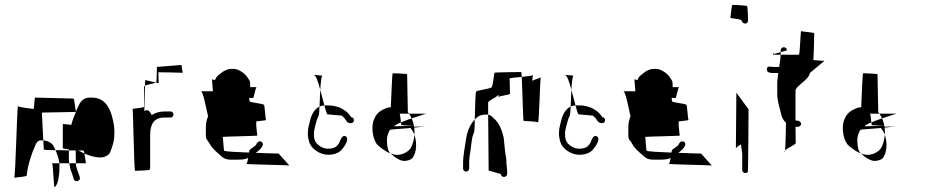

<svg xmlns="http://www.w3.org/2000/svg" viewBox="-20 -705 3818 789"><path d="M38 26C38 24 90 22 90 16C92 -18 108 -70 126 -110C131 -120 135 -128 149 -128H156H158L152 -242C150 -243 275 -244 292 -245V-247C289 -256 286 -298 282 -300L124 -304C122 -305 120 -255 118 -257C112 -259 58 -263 54 -269C50 -275 44 24 38 26ZM158 -128 160 -90C162 -89 182 -88 208 -88C202 -100 199 -111 188 -118C178 -124 168 -128 158 -128ZM194 -34C198 -34 201 66 204 64C213 58 218 44 220 30C222 15 224 10 224 -7V-18C224 -23 225 -29 224 -34ZM208 -88C214 -75 222 -53 224 -34H265C264 -38 263 -43 263 -46V-87C245 -87 225 -88 208 -88ZM238 -96C240 -94 251 -93 263 -91V-87H291C294 -87 296 -86 298 -86C324 -86 324 -92 327 -74C346 -66 367 -58 394 -58C409 -58 428 -68 432 -78C441 -101 450 -123 450 -156V-168C450 -192 442 -225 434 -246C422 -275 403 -304 356 -304H349C328 -304 313 -293 303 -271C299 -262 295 -254 292 -247C292 -246 294 -245 294 -245H292C285 -229 279 -215 273 -192C258 -194 238 -195 238 -196ZM265 -34C268 -20 268 -10 274 3C278 13 280 21 283 30C288 47 312 39 308 24C304 6 292 -12 292 -34ZM291 -87C291 -65 292 -45 292 -34H334C332 -34 330 -59 327 -74C315 -79 308 -87 291 -87Z M525 -257C527 -255 531 -3 535 -3C539 -3 592 -5 594 -7C596 -9 597 -12 597 -16V-149C597 -191 610 -222 655 -222H681C687 -222 693 -228 693 -234C693 -241 688 -247 681 -247H655C635 -247 615 -240 603 -232C603 -234 597 -244 593 -248C587 -254 578 -253 573 -248L576 -353C574 -352 572 -350 572 -349V-266C572 -262 523 -259 525 -257ZM576 -353C586 -358 614 -362 621 -366C606 -370 579 -374 577 -377ZM621 -366C627 -364 632 -363 632 -361L631 -408C631 -408 721 -407 731 -406C729 -410 726 -444 725 -438L625 -430C624 -427 625 -368 621 -366ZM731 -406C732 -406 731 -406 731 -406Z M806 -330C815 -326 825 -271 835 -227C830 -214 826 -201 826 -184V-147C826 -139 828 -132 834 -126C838 -121 844 -111 847 -105C853 -97 865 -84 885 -67C897 -55 909 -49 925 -49H961C977 -49 990 -51 1000 -56C998 -44 995 -33 993 -32C988 -29 1156 -27 1169 -25L1125 -74C1121 -74 1078 -75 1031 -77C1043 -85 1053 -94 1059 -106C1066 -124 1043 -132 1034 -114C1032 -106 1020 -100 1015 -96C1008 -90 1005 -92 1003 -78C953 -80 905 -82 901 -86C899 -88 897 -140 895 -142C893 -144 1040 -146 1038 -148C1036 -150 1035 -173 1033 -189V-197V-206C1043 -208 1075 -210 1073 -212C1071 -215 1068 -269 1065 -274C1062 -279 1009 -284 1006 -288C1005 -289 1005 -295 1004 -303C1013 -303 1018 -302 1019 -302C1024 -300 1029 -346 1035 -347H1008V-363C1008 -373 1002 -378 999 -384C986 -406 957 -422 941 -422H931C917 -422 901 -416 885 -402C876 -395 867 -389 864 -376L851 -379L855 -330ZM1035 -348C1035 -348 1035 -347 1035 -347C1035 -347 1035 -348 1035 -348ZM1169 -25C1170 -25 1170 -24 1169 -24C1169 -24 1169 -25 1169 -25Z M1245 -156C1245 -144 1247 -134 1250 -124C1257 -94 1295 -69 1328 -69C1356 -69 1377 -78 1389 -96C1396 -104 1418 -136 1400 -145C1385 -153 1377 -124 1374 -118C1365 -102 1353 -94 1328 -94C1319 -94 1309 -96 1299 -102C1281 -112 1270 -125 1270 -152C1270 -166 1272 -175 1274 -182C1280 -202 1280 -212 1290 -231C1291 -233 1292 -247 1293 -267C1274 -258 1261 -238 1254 -209C1250 -192 1245 -179 1245 -156ZM1268 -397C1279 -397 1287 -369 1296 -336C1298 -367 1301 -392 1304 -393C1310 -395 1268 -397 1268 -397ZM1293 -267C1299 -270 1305 -271 1313 -272C1308 -291 1302 -315 1296 -336C1295 -313 1294 -287 1293 -267ZM1313 -272C1318 -252 1322 -237 1326 -235L1384 -230C1396 -220 1397 -218 1404 -207C1410 -198 1431 -194 1434 -208C1436 -216 1432 -222 1423 -224C1418 -231 1415 -235 1408 -242C1399 -251 1396 -251 1386 -258C1375 -265 1350 -272 1330 -272Z M1516 -212C1526 -236 1536 -248 1566 -260C1571 -262 1576 -264 1582 -264H1586C1588 -300 1591 -404 1594 -404C1598 -404 1651 -402 1653 -400L1656 -244C1658 -242 1660 -240 1661 -238H1622C1625 -238 1628 -189 1630 -191C1630 -190 1653 -189 1681 -188C1688 -152 1678 -111 1666 -94C1654 -78 1625 -64 1599 -70C1573 -76 1551 -92 1534 -107C1514 -124 1503 -179 1516 -212ZM1585 -252C1585 -252 1584 -252 1584 -252C1584 -252 1585 -252 1585 -252ZM1661 -238H1732C1732 -238 1605 -200 1600 -186C1588 -186 1693 -188 1681 -188C1677 -208 1672 -221 1661 -238ZM1570 -131C1570 -101 1575 -83 1584 -75C1590 -71 1594 -67 1598 -63C1616 -49 1633 -42 1647 -44C1661 -46 1671 -50 1676 -57C1694 -82 1692 -122 1684 -148C1680 -162 1672 -172 1664 -183C1663 -184 1751 -186 1718 -187C1715 -180 1587 -174 1584 -172C1577 -167 1570 -144 1570 -131Z M1883 -12C1883 -5 1889 0 1896 0C1902 0 1908 -6 1908 -12V-36C1908 -53 1911 -74 1914 -90C1916 -104 1919 -140 1924 -150C1931 -165 1930 -171 1931 -214C1914 -196 1901 -170 1896 -138C1892 -109 1883 -68 1883 -36ZM1931 -214C1945 -228 1954 -234 1978 -234C1981 -234 1983 -235 1986 -234V-283C1986 -292 2018 -303 2029 -316C2029 -311 2028 -306 2028 -306C2028 -310 2077 -316 2076 -320C2075 -324 2075 -378 2074 -382C2073 -384 2099 -387 2124 -389C2123 -401 2123 -409 2122 -409C2118 -409 2014 -408 2012 -406C2010 -404 2006 -352 2000 -346C1994 -340 1939 -334 1936 -328C1934 -324 1932 -261 1931 -214ZM1986 -234 1988 -4 2038 10C2038 17 2044 22 2051 22C2058 22 2064 17 2064 10V-5L2061 -34C2061 -42 2061 -48 2060 -54C2055 -80 2053 -112 2050 -138C2042 -174 2030 -200 2012 -216L2004 -224C1999 -229 1992 -233 1986 -234ZM2124 -389C2127 -339 2129 -209 2132 -208C2133 -208 2187 -206 2191 -202C2195 -199 2199 -367 2202 -387C2197 -383 2176 -378 2167 -373C2168 -380 2169 -392 2170 -396C2166 -394 2145 -391 2124 -389ZM2170 -396C2170 -397 2171 -397 2171 -396C2171 -396 2171 -396 2170 -396ZM2202 -387C2203 -388 2202 -387 2202 -388C2202 -388 2202 -389 2202 -389Z M2277 -156C2277 -144 2279 -134 2282 -124C2289 -94 2327 -69 2360 -69C2388 -69 2409 -78 2421 -96C2428 -104 2450 -136 2432 -145C2417 -153 2409 -124 2406 -118C2397 -102 2385 -94 2360 -94C2351 -94 2341 -96 2331 -102C2313 -112 2302 -125 2302 -152C2302 -166 2304 -175 2306 -182C2312 -202 2312 -212 2322 -231C2323 -233 2324 -247 2325 -267C2306 -258 2293 -238 2286 -209C2282 -192 2277 -179 2277 -156ZM2300 -397C2311 -397 2319 -369 2328 -336C2330 -367 2333 -392 2336 -393C2342 -395 2300 -397 2300 -397ZM2325 -267C2331 -270 2337 -271 2345 -272C2340 -291 2334 -315 2328 -336C2327 -313 2326 -287 2325 -267ZM2345 -272C2350 -252 2354 -237 2358 -235L2416 -230C2428 -220 2429 -218 2436 -207C2442 -198 2463 -194 2466 -208C2468 -216 2464 -222 2455 -224C2450 -231 2447 -235 2440 -242C2431 -251 2428 -251 2418 -258C2407 -265 2382 -272 2362 -272Z M2542 -330C2551 -326 2561 -271 2571 -227C2566 -214 2562 -201 2562 -184V-147C2562 -139 2564 -132 2570 -126C2574 -121 2580 -111 2583 -105C2589 -97 2601 -84 2621 -67C2633 -55 2645 -49 2661 -49H2697C2713 -49 2726 -51 2736 -56C2734 -44 2731 -33 2729 -32C2724 -29 2892 -27 2905 -25L2861 -74C2857 -74 2814 -75 2767 -77C2779 -85 2789 -94 2795 -106C2802 -124 2779 -132 2770 -114C2768 -106 2756 -100 2751 -96C2744 -90 2741 -92 2739 -78C2689 -80 2641 -82 2637 -86C2635 -88 2633 -140 2631 -142C2629 -144 2776 -146 2774 -148C2772 -150 2771 -173 2769 -189V-197V-206C2779 -208 2811 -210 2809 -212C2807 -215 2804 -269 2801 -274C2798 -279 2745 -284 2742 -288C2741 -289 2741 -295 2740 -303C2749 -303 2754 -302 2755 -302C2760 -300 2765 -346 2771 -347H2744V-363C2744 -373 2738 -378 2735 -384C2722 -406 2693 -422 2677 -422H2667C2653 -422 2637 -416 2621 -402C2612 -395 2603 -389 2600 -376L2587 -379L2591 -330ZM2771 -348C2771 -348 2771 -347 2771 -347C2771 -347 2771 -348 2771 -348ZM2905 -25C2906 -25 2906 -24 2905 -24C2905 -24 2905 -25 2905 -25Z M2981 -632C2979 -630 3027 -626 3027 -622C3027 -615 3035 -608 3042 -608C3049 -608 3054 -614 3054 -621C3054 -625 3053 -677 3050 -680C3047 -683 2994 -685 2990 -685C2986 -685 2983 -634 2981 -632ZM3004 -91V-93ZM3004 -93C3005 -100 3015 -107 3025 -111C3026 -103 3027 -95 3028 -89L3030 -74V-6C3030 1 3036 6 3043 6C3047 6 3051 4 3053 2C3055 0 3056 -252 3056 -256L3006 -324Z M3132 -424C3128 -409 3141 -405 3156 -405H3178L3174 -367V-332V-318C3174 -289 3185 -259 3190 -236C3193 -222 3200 -209 3210 -200C3209 -159 3208 -105 3206 -86C3214 -98 3250 -109 3250 -118L3249 -184H3255H3258C3265 -184 3272 -189 3272 -196C3272 -203 3265 -209 3258 -209H3255C3254 -209 3252 -210 3249 -210V-332C3249 -352 3305 -377 3308 -405L3368 -455C3368 -455 3320 -457 3322 -459C3324 -461 3326 -564 3326 -568C3326 -572 3274 -575 3272 -577C3270 -579 3267 -480 3263 -480H3188C3188 -471 3186 -454 3182 -430H3156C3146 -430 3135 -436 3132 -424ZM3157 -480H3163C3162 -483 3160 -496 3157 -480ZM3163 -480ZM3163 -480H3188V-484C3188 -484 3188 -491 3188 -491C3188 -491 3164 -484 3164 -484C3164 -482 3163 -481 3163 -480ZM3188 -491 3214 -498C3214 -505 3208 -511 3201 -511C3194 -511 3188 -505 3188 -498ZM3204 -80C3205 -78 3205 -80 3206 -86C3205 -84 3203 -82 3204 -80Z M3449 -212C3459 -236 3469 -248 3499 -260C3504 -262 3509 -264 3515 -264H3519C3521 -300 3524 -404 3527 -404C3531 -404 3584 -402 3586 -400L3589 -244C3591 -242 3593 -240 3594 -238H3555C3558 -238 3561 -189 3563 -191C3563 -190 3586 -189 3614 -188C3621 -152 3611 -111 3599 -94C3587 -78 3558 -64 3532 -70C3506 -76 3484 -92 3467 -107C3447 -124 3436 -179 3449 -212ZM3518 -252C3518 -252 3517 -252 3517 -252C3517 -252 3518 -252 3518 -252ZM3594 -238H3665C3665 -238 3538 -200 3533 -186C3521 -186 3626 -188 3614 -188C3610 -208 3605 -221 3594 -238ZM3503 -131C3503 -101 3508 -83 3517 -75C3523 -71 3527 -67 3531 -63C3549 -49 3566 -42 3580 -44C3594 -46 3604 -50 3609 -57C3627 -82 3625 -122 3617 -148C3613 -162 3605 -172 3597 -183C3596 -184 3684 -186 3651 -187C3648 -180 3520 -174 3517 -172C3510 -167 3503 -144 3503 -131Z"/></svg>

Font: FailCity
Style: Regular
Weight: 400
Version: Version 1